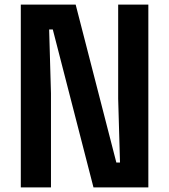

<svg xmlns="http://www.w3.org/2000/svg" viewBox="-20 -820 740 840"><path d="M71 0V-800H311L489 -109H505L497 -388V-800H629V0H389L211 -691H195L203 -412V0Z"/></svg>

Font: Martian Mono SemiBold
Style: Regular
Weight: 600
Monospace: yes
Designer: Roman Shamin
Foundry: Evil Martians
Version: Version 1.000; ttfautohint (v1.8.4.7-5d5b)